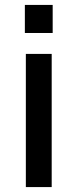

<svg xmlns="http://www.w3.org/2000/svg" viewBox="-20 -575 315 780"><path d="M85 185H190V-356H85ZM81 -441H194V-555H81Z"/></svg>

Font: Malmofest
Style: Regular
Weight: 400
Designer: Jonny Pinhorn (Poppins), Kolossal
Version: Version 1.004;Glyphs 3.1.2 (3151)